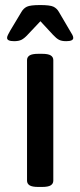

<svg xmlns="http://www.w3.org/2000/svg" viewBox="-20 -738 318 760"><path d="M132 2Q107 2 97 -4.5Q87 -11 87 -23V-500Q87 -512 97 -518.5Q107 -525 132 -525H146Q171 -525 181 -518.5Q191 -512 191 -500V-23Q191 -11 181 -4.5Q171 2 146 2ZM36 -575Q8 -575 8 -588Q8 -593 11.5 -600Q15 -607 20 -616L65 -691Q73 -705 86.5 -711.5Q100 -718 139 -718Q178 -718 191.5 -711.5Q205 -705 213 -691L257 -616Q263 -607 266.5 -600Q270 -593 270 -588Q270 -575 242 -575Q224 -575 213.5 -580.5Q203 -586 190 -600L140 -654L89 -600Q76 -586 65 -580.5Q54 -575 36 -575Z"/></svg>

Font: Asap Semi Expanded Medium
Style: Regular
Weight: 500
Width: 6
Designer: Pablo Cosgaya
Foundry: Omnibus-Type
Version: Version 3.001; ttfautohint (v1.8.4.7-5d5b)